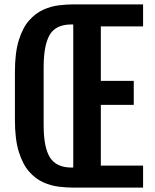

<svg xmlns="http://www.w3.org/2000/svg" viewBox="-20 -854 704 874"><path d="M47.9 -525.9Q47.9 -614.3 65.7 -671.4Q83.5 -728.5 113 -761.5Q142.6 -794.4 177.7 -810.1Q212.9 -825.7 248 -829.8Q283.2 -834 312 -834H631.3V-733.9H439V-485.8H588.9V-376.5H439V-100.1H631.3V0H312Q283.2 0 248 -4.2Q212.9 -8.3 177.7 -23.7Q142.6 -39.1 113 -72.3Q83.5 -105.5 65.7 -162.6Q47.9 -219.7 47.9 -308.1ZM313.5 -91.3V-742.7H305.7Q233.4 -742.7 206.1 -695.1Q178.7 -647.5 178.7 -548.3V-284.2Q178.7 -182.1 207.8 -136.7Q236.8 -91.3 305.7 -91.3Z"/></svg>

Font: Fjalla One
Style: Regular
Weight: 400
Designer: Irina Smirnova, Eben Sorkin
Foundry: Sorkin Type
Version: Version 1.002; ttfautohint (v1.8.4.7-5d5b);gftools[0.9.25]